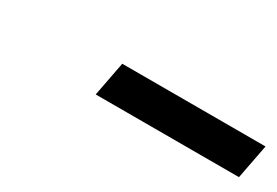

<svg xmlns="http://www.w3.org/2000/svg" viewBox="-7 -1038 687 477"><g transform="rotate(30 336.5 -799.5)"><path d="M262 -849H673L654 -750H243Z"/></g></svg>

Font: Teachers[wght] Italic
Style: Regular
Weight: 400
Designer: Alfredo Marco Pradil & Chank Diesel
Version: Version 1.000;Glyphs 3.1.2 (3151)